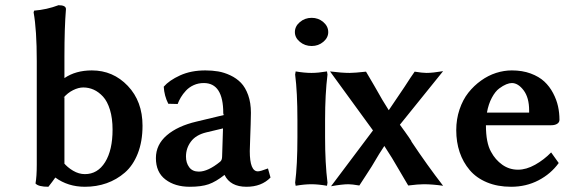

<svg xmlns="http://www.w3.org/2000/svg" viewBox="-20 -712 2188 742"><path d="M308.1 -39.1Q357.4 -39.1 386.2 -85.4Q415 -131.8 415 -210.9Q415 -254.9 405 -287.6Q395 -320.3 378.2 -338.6Q361.3 -356.9 342 -365.5Q322.8 -374 301.8 -374Q283.2 -374 262.2 -363.5Q241.2 -353 225.1 -334L229 -336.9V-80.1L226.1 -83Q240.2 -65.4 262.5 -52.2Q284.7 -39.1 308.1 -39.1ZM308.1 9.8Q242.7 9.8 193.8 -25.9Q182.1 -9.3 167 9.8Q128.4 9.8 117.2 -2.9Q122.1 -29.3 122.1 -76.2V-476.1Q122.1 -596.7 109.9 -664.1L111.8 -670.9Q161.1 -674.8 206.1 -691.9Q234.9 -691.9 234.9 -676.8Q229 -606 229 -494.1V-410.2Q272.5 -439.9 335 -439.9Q417 -439.9 473.9 -380.1Q530.8 -320.3 530.8 -226.1Q530.8 -165.5 512.5 -118.9Q494.1 -72.3 462.4 -44.9Q430.7 -17.6 391.8 -3.9Q353 9.8 308.1 9.8Z M841.8 -215.8 776.4 -200.2Q736.8 -190.4 717.8 -164.8Q698.7 -139.2 698.7 -106.9Q698.7 -82.5 711.2 -65.7Q723.6 -48.8 748.5 -48.8Q783.7 -48.8 830.6 -86.9Q838.4 -92.8 838.4 -107.9ZM932.6 9.8Q870.1 9.8 847.7 -36.1Q814.5 -9.8 786.4 0Q758.3 9.8 713.4 9.8Q656.2 9.8 619.4 -18.3Q582.5 -46.4 582.5 -101.1Q582.5 -152.8 624.5 -189Q666.5 -225.1 739.7 -242.2L847.7 -268.1H845.7Q842.8 -268.1 842.8 -274.9Q842.8 -391.1 767.6 -391.1Q746.6 -391.1 728.8 -383.1Q710.9 -375 698.7 -361.8Q686.5 -348.6 679 -335.9Q671.4 -323.2 666.5 -310.1L630.4 -311Q614.7 -341.8 612.8 -377Q633.8 -401.4 676 -420.7Q718.3 -439.9 773.4 -439.9Q799.8 -439.9 823 -436Q846.2 -432.1 870.1 -420.9Q894 -409.7 911.1 -392.1Q928.2 -374.5 939 -344.7Q949.7 -314.9 949.7 -275.9Q949.7 -252.9 948.7 -231Q948.2 -214.4 946.8 -175.8Q945.3 -137.2 945.3 -127.9Q945.3 -49.8 976.6 -49.8Q986.3 -49.8 1015.6 -61L1025.4 -25.9Q990.7 9.8 932.6 9.8Z M1119.6 -587.9Q1119.6 -610.4 1138.9 -626.7Q1158.2 -643.1 1184.6 -643.1Q1210.4 -643.1 1229.5 -626.7Q1248.5 -610.4 1248.5 -587.9Q1248.5 -566.4 1229.5 -550.3Q1210.4 -534.2 1184.6 -534.2Q1158.2 -534.2 1138.9 -550.3Q1119.6 -566.4 1119.6 -587.9ZM1129.4 -181.2V-249Q1129.4 -355.5 1120.6 -423.8L1122.6 -436Q1156.7 -430.2 1183.6 -430.2Q1209.5 -430.2 1243.7 -436L1245.6 -423.8Q1236.3 -347.7 1236.3 -249V-181.2Q1236.3 -82 1245.6 -5.9L1243.7 5.9Q1209.5 0 1183.6 0Q1156.7 0 1122.6 5.9L1120.6 -5.9Q1129.4 -74.2 1129.4 -181.2Z M1421.4 -208 1255.4 -436Q1301.3 -430.2 1331.5 -430.2Q1349.6 -430.2 1394.5 -435.1L1426.3 -380.9Q1460.9 -318.8 1482.4 -286.1Q1486.3 -291.5 1542.5 -375Q1569.8 -417.5 1582.5 -435.1Q1612.8 -430.2 1628.4 -430.2Q1651.9 -430.2 1692.4 -437L1525.4 -230Q1529.3 -224.6 1545.9 -201.7Q1562.5 -178.7 1570.3 -166H1569.3Q1631.8 -72.3 1692.4 5.9Q1650.9 0 1617.7 0Q1595.7 0 1557.6 4.9Q1551.3 -4.9 1539.1 -26.4Q1526.9 -47.9 1520.5 -58.1Q1497.1 -99.6 1465.3 -147.9Q1449.7 -125.5 1416.5 -68.8Q1410.6 -59.6 1394 -33.9Q1377.4 -8.3 1368.7 4.9Q1340.3 0 1326.7 0Q1302.2 0 1259.3 7.8Z M1861.8 -276.9H2024.9V-285.2Q2024.9 -334.5 2003.7 -362.8Q1982.4 -391.1 1958 -391.1Q1948.7 -391.1 1936.5 -386.2Q1924.3 -381.3 1909.2 -370.1Q1894 -358.9 1880.9 -334.5Q1867.7 -310.1 1861.8 -276.9ZM2109.9 -123 2139.2 -82Q2108.9 -40 2061 -15.1Q2013.2 9.8 1955.1 9.8Q1902.8 9.8 1861.8 -7.3Q1820.8 -24.4 1795.2 -54.7Q1769.5 -85 1756.3 -124Q1743.2 -163.1 1743.2 -209Q1743.2 -251.5 1755.9 -289.1Q1768.6 -326.7 1790 -353.8Q1811.5 -380.9 1839.1 -400.6Q1866.7 -420.4 1897.2 -430.2Q1927.7 -439.9 1958 -439.9Q1998.5 -439.9 2030.8 -428Q2063 -416 2083.5 -397Q2104 -377.9 2117.4 -352.3Q2130.9 -326.7 2136.5 -301.3Q2142.1 -275.9 2142.1 -249Q2142.1 -239.3 2133.3 -233.6Q2124.5 -228 2109.9 -228H1857.9Q1857.9 -159.7 1877.9 -125Q1894 -94.7 1921.1 -75.4Q1948.2 -56.2 1981.9 -56.2Q2013.7 -56.2 2048.1 -75.4Q2082.5 -94.7 2109.9 -123Z"/></svg>

Font: Linear Smooth
Style: Bold
Weight: 700
Designer: Philipp H. Poll, Flanker
Foundry: Philipp H. Poll, reworked by Flanker
Version: Version 1.061 | FøM Fix